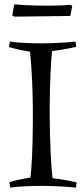

<svg xmlns="http://www.w3.org/2000/svg" viewBox="-20 -849 377 877"><path d="M218 -616C248 -619 299 -628 328 -635L325 -659C279 -654 215 -651 169 -651C129 -651 65 -653 25 -659L21 -634C43 -627 94 -616 117 -613C122 -576 130 -449 130 -355V-296C130 -158 123 -68 119 -38C96 -35 45 -24 23 -17L27 8C67 2 131 0 171 0C217 0 281 3 327 8L330 -16C301 -23 250 -32 220 -35C215 -72 207 -185 207 -355C207 -456 213 -582 218 -616ZM310 -822 302 -827C268 -824 228 -823 194 -823C162 -823 123 -824 90 -826L45 -829L36 -779L45 -773L301 -776Z"/></svg>

Font: Almendra
Style: Regular
Weight: 400
Designer: Ana Sanfelippo
Foundry: Ana Sanfelippo
Version: Version 1.003